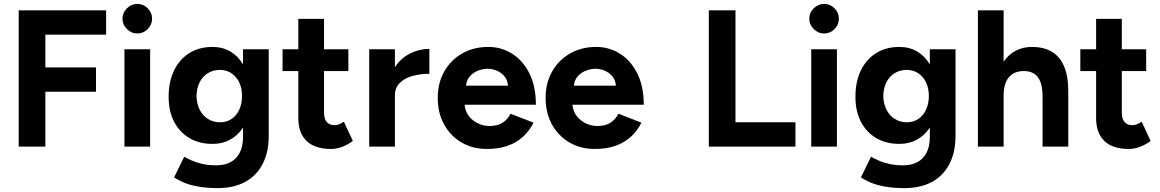

<svg xmlns="http://www.w3.org/2000/svg" viewBox="-20 -753 5956 986"><path d="M76 0V-700H525V-575H213V-407H473V-282H213V0Z M619 0V-500H751V0ZM685 -581Q655 -581 632 -603.5Q609 -626 609 -657Q609 -688 632 -710.5Q655 -733 685 -733Q716 -733 738.5 -710.5Q761 -688 761 -657Q761 -626 738.5 -603.5Q716 -581 685 -581Z M1098 213Q1041 213 997 205Q953 197 923 184Q893 171 874 158L926 52Q940 60 963 70.5Q986 81 1018 88.5Q1050 96 1092 96Q1132 96 1162.5 80.5Q1193 65 1210.5 32.5Q1228 0 1228 -50V-98Q1203 -59 1163 -36.5Q1123 -14 1072 -14Q1003 -14 952.5 -44Q902 -74 874 -128Q846 -182 846 -256Q846 -334 874 -391.5Q902 -449 952.5 -480.5Q1003 -512 1072 -512Q1123 -512 1163 -488.5Q1203 -465 1228 -422V-500H1360V-54Q1360 30 1328 90.5Q1296 151 1237.5 182Q1179 213 1098 213ZM1110 -125Q1144 -125 1169.5 -142.5Q1195 -160 1209 -190.5Q1223 -221 1223 -260Q1223 -300 1208.5 -330Q1194 -360 1168.5 -377Q1143 -394 1109 -394Q1074 -394 1047 -377Q1020 -360 1005 -330Q990 -300 989 -260Q990 -221 1005 -190.5Q1020 -160 1047.5 -142.5Q1075 -125 1110 -125Z M1680 12Q1597 12 1554.5 -29Q1512 -70 1512 -146V-388H1431V-500H1512V-656H1644V-500H1769V-388H1644V-175Q1644 -143 1658 -126.5Q1672 -110 1699 -110Q1709 -110 1721 -114.5Q1733 -119 1746 -128L1792 -29Q1768 -11 1738.5 0.5Q1709 12 1680 12Z M1876 0V-500H2008V-408Q2039 -455 2086.5 -478.5Q2134 -502 2185 -502V-374Q2139 -374 2098.5 -363Q2058 -352 2033 -327Q2008 -302 2008 -263V0Z M2481 12Q2407 12 2350 -21.5Q2293 -55 2260.5 -114Q2228 -173 2228 -250Q2228 -327 2261.5 -386Q2295 -445 2353.5 -478.5Q2412 -512 2488 -512Q2554 -512 2609.5 -477.5Q2665 -443 2698.5 -376.5Q2732 -310 2732 -215H2366Q2371 -165 2409 -135.5Q2447 -106 2495 -106Q2536 -106 2562 -123.5Q2588 -141 2602 -169L2720 -123Q2699 -81 2665.5 -50.5Q2632 -20 2586 -4Q2540 12 2481 12ZM2373 -313H2589Q2586 -344 2569 -363Q2552 -382 2529 -391Q2506 -400 2484 -400Q2463 -400 2438.5 -391.5Q2414 -383 2395.5 -364Q2377 -345 2373 -313Z M3035 12Q2961 12 2904 -21.5Q2847 -55 2814.5 -114Q2782 -173 2782 -250Q2782 -327 2815.5 -386Q2849 -445 2907.5 -478.5Q2966 -512 3042 -512Q3108 -512 3163.5 -477.5Q3219 -443 3252.5 -376.5Q3286 -310 3286 -215H2920Q2925 -165 2963 -135.5Q3001 -106 3049 -106Q3090 -106 3116 -123.5Q3142 -141 3156 -169L3274 -123Q3253 -81 3219.5 -50.5Q3186 -20 3140 -4Q3094 12 3035 12ZM2927 -313H3143Q3140 -344 3123 -363Q3106 -382 3083 -391Q3060 -400 3038 -400Q3017 -400 2992.5 -391.5Q2968 -383 2949.5 -364Q2931 -345 2927 -313Z M3620 0V-700H3757V-125H4065V0Z M4146 0V-500H4278V0ZM4212 -581Q4182 -581 4159 -603.5Q4136 -626 4136 -657Q4136 -688 4159 -710.5Q4182 -733 4212 -733Q4243 -733 4265.5 -710.5Q4288 -688 4288 -657Q4288 -626 4265.5 -603.5Q4243 -581 4212 -581Z M4625 213Q4568 213 4524 205Q4480 197 4450 184Q4420 171 4401 158L4453 52Q4467 60 4490 70.5Q4513 81 4545 88.5Q4577 96 4619 96Q4659 96 4689.5 80.5Q4720 65 4737.5 32.5Q4755 0 4755 -50V-98Q4730 -59 4690 -36.5Q4650 -14 4599 -14Q4530 -14 4479.5 -44Q4429 -74 4401 -128Q4373 -182 4373 -256Q4373 -334 4401 -391.5Q4429 -449 4479.5 -480.5Q4530 -512 4599 -512Q4650 -512 4690 -488.5Q4730 -465 4755 -422V-500H4887V-54Q4887 30 4855 90.5Q4823 151 4764.5 182Q4706 213 4625 213ZM4637 -125Q4671 -125 4696.5 -142.5Q4722 -160 4736 -190.5Q4750 -221 4750 -260Q4750 -300 4735.5 -330Q4721 -360 4695.5 -377Q4670 -394 4636 -394Q4601 -394 4574 -377Q4547 -360 4532 -330Q4517 -300 4516 -260Q4517 -221 4532 -190.5Q4547 -160 4574.5 -142.5Q4602 -125 4637 -125Z M5002 0V-700H5134V-436Q5159 -473 5196 -492.5Q5233 -512 5279 -512Q5339 -512 5380.5 -488Q5422 -464 5444 -413.5Q5466 -363 5466 -283V0H5334V-256Q5334 -307 5322 -335Q5310 -363 5289 -375.5Q5268 -388 5240 -388Q5189 -389 5161.5 -357Q5134 -325 5134 -262V0Z M5777 12Q5694 12 5651.5 -29Q5609 -70 5609 -146V-388H5528V-500H5609V-656H5741V-500H5866V-388H5741V-175Q5741 -143 5755 -126.5Q5769 -110 5796 -110Q5806 -110 5818 -114.5Q5830 -119 5843 -128L5889 -29Q5865 -11 5835.5 0.5Q5806 12 5777 12Z"/></svg>

Font: Figtree Light
Style: Bold
Weight: 700
Version: Version 2.002